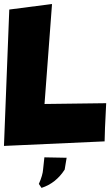

<svg xmlns="http://www.w3.org/2000/svg" viewBox="-23 -721 546 950"><path d="M234.4 -701.2 197.3 -206.5 502.4 -210.4Q494.6 -61 494.6 -21.5L-3.4 1L22.9 -673.8ZM196.6 57.5 306.7 59.6 297 118.2Q253.6 185.5 182.5 208.7L169.2 189.1Q188.4 146.3 190.3 116.4Z"/></svg>

Font: Lapsus Pro (theguybrush.com)
Style: Bold
Weight: 700
Designer: Jose Roses
Version: Version 1.00 February 9, 2018, initial release